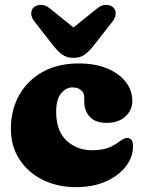

<svg xmlns="http://www.w3.org/2000/svg" viewBox="-20 -759 598 793"><path d="M526.5 -342.5Q526.5 -304 497.8 -277.8Q469 -251.5 421 -251.5Q374.5 -251.5 351.2 -276.2Q328 -301 328 -339.5V-355.5Q328 -375.5 314.5 -386.8Q301 -398 279 -398Q252.5 -398 232.2 -373.2Q212 -348.5 212 -297.5Q212 -218 255 -178.2Q298 -138.5 360 -138.5Q394 -138.5 418.5 -145.8Q443 -153 467.5 -170.5Q494.5 -190 505 -189.5Q516.5 -189 523 -181Q529.5 -173 529.5 -155Q529.5 -110.5 499.8 -71.8Q470 -33 417 -9.5Q364 14 294 14Q217.5 14 156.5 -16.2Q95.5 -46.5 60.2 -100.8Q25 -155 25 -227.5Q25 -305 59.2 -366Q93.5 -427 156.2 -462Q219 -497 304.5 -497Q373 -497 422.8 -476.2Q472.5 -455.5 499.5 -420.5Q526.5 -385.5 526.5 -342.5ZM367.5 -571.5Q348.5 -547 329.8 -533.5Q311 -520 283.5 -520Q256 -520 237.2 -533.5Q218.5 -547 199.5 -571.5L123.5 -668.5Q108.5 -687.5 109 -703.5Q109.5 -719.5 119 -728Q130.5 -738.5 148.8 -739Q167 -739.5 185.5 -724.5L283.5 -645.5L381.5 -724.5Q400.5 -739.5 418.5 -739Q436.5 -738.5 448 -728Q457.5 -719.5 458 -703.5Q458.5 -687.5 443.5 -668.5Z"/></svg>

Font: Fraunces 9pt S100 Black
Style: Regular
Weight: 900
Version: Version 1.000; ttfautohint (v1.8.3)